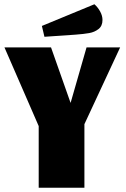

<svg xmlns="http://www.w3.org/2000/svg" viewBox="-20 -883 593 903"><path d="M162 -290 1 -660H220L312 -399L387 -660H545L377 -299V0H162ZM462 -789Q462 -761 443.5 -746.5Q425 -732 400 -727.5Q375 -723 335 -720L189 -710L177 -761L424 -863Q440 -849 451 -829Q462 -809 462 -789Z"/></svg>

Font: Sansita ExtraBold
Style: Regular
Weight: 800
Designer: Pablo Cosgaya
Foundry: Omnibus-Type
Version: Version 1.006